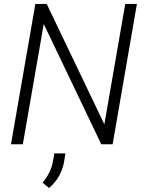

<svg xmlns="http://www.w3.org/2000/svg" viewBox="-20 -731 733 973"><path d="M550.8 0H493.2L201.7 -609.4L95.7 0H35.6L159.2 -710.9H216.8L508.8 -101.1L614.7 -710.9H673.8ZM228.5 221.7 195.8 194.8Q238.8 143.1 248.5 85.4L255.4 46.4H311.5L305.7 83.5Q292.5 167.5 228.5 221.7Z"/></svg>

Font: RobotoInd Light
Style: Italic
Weight: 300
Italic angle: -12°
Designer: Google
Version: Version 2.001151; 2014